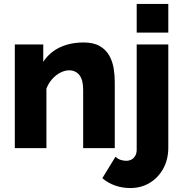

<svg xmlns="http://www.w3.org/2000/svg" viewBox="-20 -750 926 972"><path d="M561 0H401V-295Q401 -347 381.5 -370.5Q362 -394 330 -394Q308 -394 285 -382Q262 -370 243.5 -349Q225 -328 215 -301V0H55V-525H199V-437Q219 -468 249 -490Q279 -512 318 -523.5Q357 -535 403 -535Q454 -535 485.5 -516.5Q517 -498 533.5 -468Q550 -438 555.5 -403.5Q561 -369 561 -336ZM639 202Q600 202 563.5 189.5Q527 177 498 152L565 43Q575 54 589.5 59Q604 64 619 64Q634 64 646 57.5Q658 51 665 38Q672 25 672 9V-525H832V-3Q832 57 806.5 103.5Q781 150 737.5 176Q694 202 639 202ZM672 -585V-730H832V-585Z"/></svg>

Font: Raleway Thin ExtraBold
Style: Regular
Weight: 800
Version: Version 4.026